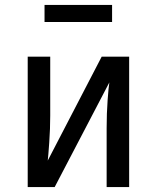

<svg xmlns="http://www.w3.org/2000/svg" viewBox="-20 -756 634 776"><path d="M502 0H411V-238Q411 -298 415 -352Q419 -406 422 -423L201 0H92V-527H183V-289Q183 -236 179 -179.5Q175 -123 173 -107L391 -527H502ZM160 -667V-736H433V-667Z"/></svg>

Font: Fira Sans
Style: Regular
Weight: 400
Designer: bBox Type GmbH & Carrois Corporate GbR & Edenspiekermann AG
Foundry: bBox Type GmbH & Carrois Corporate GbR & Edenspiekermann AG
Version: Version 4.301